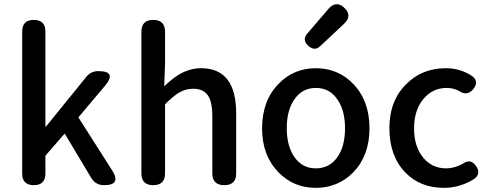

<svg xmlns="http://www.w3.org/2000/svg" viewBox="-20 -893 2367 926"><path d="M143 0Q87 0 87 -56V-398V-741Q87 -797 143 -797Q199 -797 199 -741V-283H202L396 -522Q418 -550 454 -550Q545 -550 487 -480L358 -327L521 -71Q566 0 482 0Q441 0 420 -35L292 -249L199 -142V-56Q199 0 143 0Z M719 0Q662 0 662 -57V-398V-740Q662 -797 719 -797Q776 -797 776 -740V-586L772 -477Q815 -518 851 -538Q899 -564 950 -564Q1119 -564 1119 -346V-57Q1119 0 1062 0Q1004 0 1004 -57V-332Q1004 -403 982 -434Q960 -465 911 -465Q875 -465 843 -446Q816 -430 776 -390V-57Q776 0 719 0Z M1503 13Q1396 13 1323 -62Q1244 -143 1244 -274Q1244 -407 1323 -488Q1396 -564 1503 -564Q1611 -564 1684 -488Q1762 -407 1762 -274Q1762 -143 1684 -62Q1610 13 1503 13ZM1503 -81Q1568 -81 1606 -133.5Q1644 -186 1644 -274Q1644 -363 1606 -415Q1569 -469 1503 -469Q1439 -469 1401 -415.5Q1363 -362 1363 -274.5Q1363 -187 1401 -134Q1439 -81 1503 -81ZM1466 -673Q1436 -701 1462 -731L1564 -850Q1601 -893 1641 -855Q1681 -817 1639 -778L1588 -730L1525 -671Q1497 -644 1466 -673Z M2121 13Q2006 13 1934 -62Q1858 -141 1858 -274.5Q1858 -408 1940 -488Q2016 -564 2130 -564Q2201 -564 2257 -526Q2291 -501 2264 -465Q2234 -426 2191 -456Q2163 -469 2135 -469Q2066 -469 2021.5 -415Q1977 -361 1977 -274Q1977 -187 2020 -134Q2063 -81 2132 -81Q2171 -81 2212 -103Q2251 -132 2278 -89Q2300 -55 2267 -30Q2198 13 2121 13Z"/></svg>

Font: GenSenRounded JP M
Style: Regular
Weight: 500
Version: Version 1.501;PS 1;hotconv 16.6.51;makeotf.lib2.5.65220